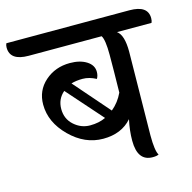

<svg xmlns="http://www.w3.org/2000/svg" viewBox="-154 -754 857 859"><g transform="rotate(-15 274.5 -325.0)"><path d="M289 -219 144 -383Q110 -354 110 -308Q110 -262 142.5 -233Q175 -204 216.5 -204Q258 -204 289 -219ZM470 -478 465 -91Q465 -19 478 1Q469 6 450 6Q380 6 380 -89Q380 -136 391 -186Q343 -131 258 -131Q173 -131 105 -198.5Q37 -266 37 -348Q37 -413 84.5 -455Q132 -497 200 -497Q247 -497 277 -478Q307 -459 307 -428Q307 -410 299 -397Q267 -414 237 -414Q207 -414 184 -407L327 -243Q361 -271 380 -312Q382 -418 382 -487Q382 -556 369 -576H31Q-55 -576 -55 -637Q-55 -648 -51 -656H519Q604 -656 604 -597Q604 -584 600 -576H440Q470 -555 470 -478Z"/></g></svg>

Font: Laila Medium
Style: Regular
Weight: 500
Designer: Hitesh Malaviya
Foundry: Indian Type Foundry
Version: Version 1.302;PS 1.0;hotconv 1.0.78;makeotf.lib2.5.61930; tt